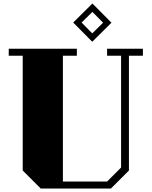

<svg xmlns="http://www.w3.org/2000/svg" viewBox="-20 -1079 868 1099"><path d="M798 -760H718V-103L615 0H213L110 -103V-760H30V-800H420V-760H340V-40H593L673 -120V-760H593V-800H798ZM508 -840 618 -949 509 -1059 399 -950ZM447 -950 509 -1011 570 -949 508 -888Z"/></svg>

Font: Kumar One
Style: Regular
Weight: 400
Designer: Parimal Parmar
Foundry: Indian Type Foundry
Version: Version 1.000;PS 1.000;hotconv 1.0.88;makeotf.lib2.5.647800